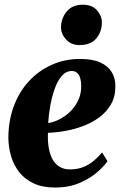

<svg xmlns="http://www.w3.org/2000/svg" viewBox="-20 -806 530 837"><path d="M448.5 -103.5Q435 -83 404.5 -56Q374 -29 327.5 -8.8Q281 11.5 220 11.5Q165 11.5 126.2 -6.8Q87.5 -25 63.5 -56Q39.5 -87 28.2 -125.5Q17 -164 16.5 -204Q16.5 -279 39.8 -342Q63 -405 105.2 -451.2Q147.5 -497.5 204.8 -523.2Q262 -549 329 -549Q383.5 -549 417 -533.8Q450.5 -518.5 466.5 -492.5Q482.5 -466.5 483 -434Q484 -387 464.5 -352.5Q445 -318 412.5 -294.2Q380 -270.5 341 -256Q302 -241.5 262 -234.8Q222 -228 189 -227Q187.5 -191 192.5 -161.5Q197.5 -132 209.2 -111.2Q221 -90.5 239.8 -79Q258.5 -67.5 284.5 -67.5Q319.5 -67.5 346 -79Q372.5 -90.5 392 -107.8Q411.5 -125 425 -141.5ZM293.5 -496.5Q267.5 -496.5 249 -474.8Q230.5 -453 218.2 -418.2Q206 -383.5 199 -344Q192 -304.5 190 -269.5Q206 -271.5 225.5 -279.5Q245 -287.5 264.2 -301.2Q283.5 -315 299.5 -334.5Q315.5 -354 325 -378.5Q334.5 -403 334 -432.5Q333 -467 322.2 -481.8Q311.5 -496.5 293.5 -496.5ZM326 -609.5Q290.5 -609.5 267.8 -634.2Q245 -659 246 -689.5Q247.5 -729 272 -757.2Q296.5 -785.5 341 -785.5Q382 -785.5 403.2 -760.8Q424.5 -736 424 -707Q424 -668 400 -638.8Q376 -609.5 326 -609.5Z"/></svg>

Font: Merriweather 72pt Black
Style: Italic
Weight: 900
Italic angle: -7.8°
Version: Version 2.101